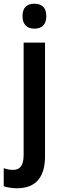

<svg xmlns="http://www.w3.org/2000/svg" viewBox="-59 -838 330 1032"><path d="M62 -751C62 -706 87 -684 126 -684C166 -684 190 -706 190 -751C190 -796 167 -818 126 -818C85 -818 62 -797 62 -751ZM34 174C134 173 183 114 183 2V-609H68V-4C68 52 48 75 12 75C-6 75 -21 72 -39 66V163C-19 170 8 174 34 174Z"/></svg>

Font: Noto Sans Malayalam UI Condensed SemiBold
Style: Regular
Weight: 600
Width: 3
Designer: Jelle Bosma - Monotype Design Team
Foundry: Monotype Imaging Inc.
Version: Version 2.104